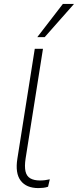

<svg xmlns="http://www.w3.org/2000/svg" viewBox="-20 -955 399 983"><path d="M177 8Q115 8 86 -30Q57 -68 69 -143L158 -705H200L111 -143Q105 -103 110.5 -78Q116 -53 135 -42Q154 -31 185 -31Q198 -31 210 -32.5Q222 -34 235 -37L226 1Q215 5 201.5 6.5Q188 8 177 8ZM171 -765 302 -935H359L209 -765Z"/></svg>

Font: Nunito Sans 12pt ExtraLight 12pt ExtraLight
Style: Italic
Weight: 250
Italic angle: -9°
Version: Version 3.101;gftools[0.9.27]